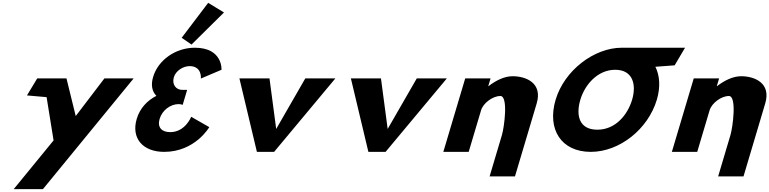

<svg xmlns="http://www.w3.org/2000/svg" viewBox="-20 -1060 5370 1340"><path d="M708.9 -513 508.5 -250 443.9 -513H239.9L168.2 -394L305.2 -382L353.9 -80L75.7 260H279.7L912.9 -513Z M1247.9 -796.2 1316.7 -749.1 1543.2 -973 1432.9 -1040.2ZM1381.9 -511.8C1381.9 -511.8 1391.6 -598.5 1303.2 -598.5C1258.1 -598.5 1206.8 -566.2 1193.4 -521.2C1178.2 -470.2 1208.8 -432.8 1251.3 -432.8H1286.1L1255 -328.2C1255 -328.2 1242.9 -333.3 1225.9 -333.3C1169.8 -333.3 1112.1 -290.8 1094.1 -230.5C1076.4 -171 1109 -137.8 1167.7 -137.8C1273.1 -137.8 1314.3 -244.9 1314.3 -244.9L1440.7 -172.7C1440.7 -172.7 1341.7 -0.1 1125.8 -0.1C975.4 -0.1 894.3 -96.2 934.3 -230.5C956.3 -304.4 1007.1 -358 1071.4 -391.1C1042 -420.9 1031.4 -465.1 1048.6 -522.9C1084 -641.9 1206.2 -726.9 1339.7 -726.9C1536 -726.9 1525.9 -573 1525.9 -573Z M1860.8 -513H1650.8L1773 0H1893L2320.8 -513H2110.8L1907.6 -160Z M2638.8 -513H2428.8L2551 0H2671L3098.8 -513H2888.8L2685.6 -160Z M3074 0H3251L3337.4 -290C3352.5 -341 3419.1 -390 3472.1 -390C3529.1 -390 3498.6 -170 3483.4 -119L3397.1 171H3574.1L3725.6 -338C3768.2 -481 3651.2 -528 3557.2 -528C3501.2 -528 3441.6 -499 3389.7 -459H3387.7L3403.8 -513H3226.8Z M4030.3 -363.9C4061.4 -468.4 4150.2 -572.8 4273.2 -573L4273.2 -573L4273.5 -573H4273.6C4397.7 -573 4422.7 -468.5 4391.6 -363.9C4360.4 -259.4 4276.6 -154.8 4149.1 -154.8C4018.2 -154.8 3999.2 -259.4 4030.3 -363.9ZM4319.1 -727 4319 -726.9C4126.2 -726.6 3918.7 -568.6 3857.8 -363.9C3796.8 -159.1 3895.7 -0.1 4103 -0.1C4304.5 -0.1 4503.1 -159.1 4564.1 -363.9C4590.4 -452.3 4584.7 -531.9 4554.1 -594L4688.4 -604L4761.1 -727Z M4669 0H4846L4932.4 -290C4947.5 -341 5014.1 -390 5067.1 -390C5124.1 -390 5093.6 -170 5078.4 -119L4992.1 171H5169.1L5320.6 -338C5363.2 -481 5246.2 -528 5152.2 -528C5096.2 -528 5036.6 -499 4984.7 -459H4982.7L4998.8 -513H4821.8Z"/></svg>

Font: Hussar
Style: BdOblThree
Weight: 700
Foundry: Cannot Into Space Fonts
Version: Version 2.00